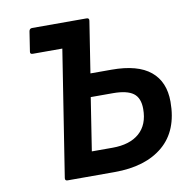

<svg xmlns="http://www.w3.org/2000/svg" viewBox="-75 -730 807 805"><g transform="rotate(-10 328.5 -327.5)"><path d="M139 -12 223 -548H97Q85 -548 87 -559L100 -643Q102 -655 113 -655H345Q357 -655 355 -643L321 -425H411Q522 -425 576.5 -380Q631 -335 631 -250Q631 -127 556 -63.5Q481 0 349 0H149Q137 0 139 -12ZM270 -102H358Q432 -102 472.5 -137.5Q513 -173 513 -240Q513 -287 486 -307Q459 -327 399 -327H305Z"/></g></svg>

Font: Sofia Sans
Style: Bold Italic
Weight: 700
Italic angle: -9°
Designer: Botio Nikoltchev, Ani Petrova
Foundry: lettersoup
Version: Version 4.101; ttfautohint (v1.8.4.7-5d5b)